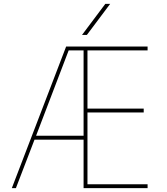

<svg xmlns="http://www.w3.org/2000/svg" viewBox="-20 -970 862 990"><path d="M428 -790H403L523 -950H548ZM741 -710H431V-410H721V-390H431V-20H741V0H411V-250H158L62 0H41L321 -730H741ZM166 -270H411V-710H334Z"/></svg>

Font: M PLUS 1p Thin
Style: Regular
Weight: 250
Version: Version 1.062